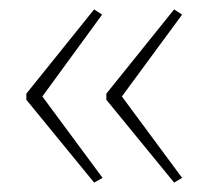

<svg xmlns="http://www.w3.org/2000/svg" viewBox="-20 -483 442 408"><path d="M36 -284V-271L180 -95L198 -105L70 -278L197 -452L180 -463ZM206 -284V-271L350 -95L367 -105L239 -278L367 -452L350 -463Z"/></svg>

Font: Noto Sans Armenian Condensed Thin
Style: Regular
Weight: 100
Width: 3
Designer: Monotype Design Team
Foundry: Monotype Imaging Inc.
Version: Version 2.008